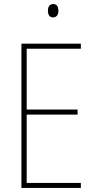

<svg xmlns="http://www.w3.org/2000/svg" viewBox="-20 -930 472 950"><path d="M243 -910C223 -910 217 -893 217 -877C217 -859 224 -844 242 -844C261 -844 269 -858 269 -877C269 -893 264 -910 243 -910ZM380 0V-25H112V-363H364V-388H112V-689H380V-714H86V0Z"/></svg>

Font: Noto Sans Gurmukhi Condensed Thin
Style: Regular
Weight: 100
Width: 3
Designer: Jelle Bosma - Monotype Design Team
Foundry: Monotype Imaging Inc.
Version: Version 2.004